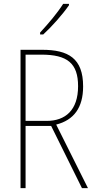

<svg xmlns="http://www.w3.org/2000/svg" viewBox="-20 -971 496 991"><path d="M336 -944V-951H306C274 -901 232 -852 187 -803V-793H203C246 -832 303 -896 336 -944ZM197 -714H86V0H112V-321H244L403 0H434L270 -328C361 -351 409 -415 409 -525C409 -670 333 -714 197 -714ZM193 -689C327 -689 383 -645 383 -526C383 -402 317 -347 221 -347H112V-689Z"/></svg>

Font: Noto Sans Ethiopic Condensed Thin
Style: Regular
Weight: 100
Width: 3
Designer: Monotype Design Team
Foundry: Monotype Imaging Inc.
Version: Version 2.102